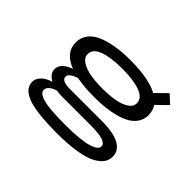

<svg xmlns="http://www.w3.org/2000/svg" viewBox="-139 -832 1328 1328"><g transform="rotate(45 525.0 -168.0)"><path d="M520.5 -153.5Q421 -153.5 350 -168Q320 -159 300.5 -144.8Q281 -130.5 281 -114.5Q281 -74.5 362 -74.5H674Q791 -74.5 847.5 -42.8Q904 -11 904 47.5Q904 81 884.5 108Q865 135 822 157.8Q779 180.5 701.2 193Q623.5 205.5 516.5 205.5Q409.5 205.5 335.5 196.5Q261.5 187.5 220.2 169.5Q179 151.5 161.2 128.2Q143.5 105 143.5 73Q143.5 48.5 160.2 27.2Q177 6 197.8 -5.5Q218.5 -17 242.5 -24.5Q190.5 -52.5 190.5 -96.5Q190.5 -129.5 215.8 -152.2Q241 -175 279.5 -188Q163.5 -232.5 163.5 -331Q163.5 -380 191.8 -416Q220 -452 270.5 -472.5Q321 -493 383 -502.5Q445 -512 520.5 -512Q698 -512 790 -462.5L871.5 -542L932 -486L853 -408.5Q876 -375.5 876 -331Q876 -291.5 856 -260.2Q836 -229 802.8 -209.2Q769.5 -189.5 723 -176.8Q676.5 -164 626.8 -158.8Q577 -153.5 520.5 -153.5ZM520.5 -235.5Q588.5 -235.5 640.8 -245Q693 -254.5 726.8 -276.8Q760.5 -299 760.5 -332Q760.5 -382 696.5 -406.2Q632.5 -430.5 520.5 -430.5Q407 -430.5 343 -406.2Q279 -382 279 -332Q279 -299 312.8 -276.8Q346.5 -254.5 399.2 -245Q452 -235.5 520.5 -235.5ZM239.5 57.5Q239.5 73.5 253.2 85.2Q267 97 298.2 106Q329.5 115 384.2 119.5Q439 124 517 124Q593 124 649.5 118Q706 112 737.5 101.8Q769 91.5 783.8 79Q798.5 66.5 798.5 51.5Q798.5 27 761.8 14Q725 1 639.5 1H359Q333.5 1 307 -3Q278.5 5 259 20.8Q239.5 36.5 239.5 57.5Z"/></g></svg>

Font: League Mono Extended
Style: Regular
Weight: 400
Width: 9
Designer: Tyler Finck
Foundry: The League of Moveable Type / Tyler Finck
Version: Version 2.210